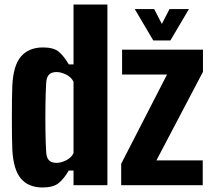

<svg xmlns="http://www.w3.org/2000/svg" viewBox="-20 -820 938 850"><path d="M168.5 10Q106.5 10 72.8 -29.2Q39 -68.5 34.5 -159Q33.5 -182.5 33 -220.2Q32.5 -258 32.5 -300Q32.5 -342 33 -379.8Q33.5 -417.5 34.5 -441Q39 -532 73.8 -571Q108.5 -610 170.5 -610Q218 -610 240.8 -590.5Q263.5 -571 284.5 -535H305.5V-800H455.5V0H305.5V-65H284.5Q263.5 -29 239.8 -9.5Q216 10 168.5 10ZM230.5 -99Q251 -99 273.8 -110.8Q296.5 -122.5 305.5 -142V-458Q296.5 -477.5 273.8 -489.2Q251 -501 230.5 -501Q207.5 -501 196.8 -489.5Q186 -478 184.5 -454Q182 -410.5 181.2 -353.5Q180.5 -296.5 181.2 -240.8Q182 -185 184.5 -146Q186 -122 196.8 -110.5Q207.5 -99 230.5 -99ZM516.5 0V-95L719.5 -490H520.5V-600H878.5V-502L672.5 -110H877.5V0ZM658.5 -641 576.5 -780H662.5L696.5 -714L730.5 -780H816.5L734.5 -641Z"/></svg>

Font: Big Shoulders Display Thin Black
Style: Regular
Weight: 900
Version: Version 2.002